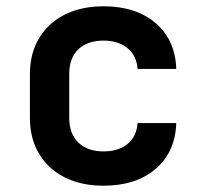

<svg xmlns="http://www.w3.org/2000/svg" viewBox="-20 -580 640 610"><path d="M309 10Q238 10 185.5 -16.5Q133 -43 104 -91.5Q75 -140 75 -206V-344Q75 -410 104 -458.5Q133 -507 185.5 -533.5Q238 -560 309 -560Q412 -560 474.5 -506.5Q537 -453 540 -361H417Q414 -404 384.5 -427.5Q355 -451 309 -451Q258 -451 229 -423.5Q200 -396 200 -345V-206Q200 -155 229 -127Q258 -99 309 -99Q356 -99 385 -122.5Q414 -146 417 -189H540Q537 -97 474.5 -43.5Q412 10 309 10Z"/></svg>

Font: JetBrains Mono NL
Style: Bold
Weight: 700
Monospace: yes
Designer: Philipp Nurullin, Konstantin Bulenkov
Foundry: JetBrains
Version: Version 2.305; ttfautohint (v1.8.4.7-5d5b)